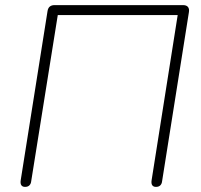

<svg xmlns="http://www.w3.org/2000/svg" viewBox="-20 -725 786 751"><path d="M78 6Q68 6 63.5 -0.5Q59 -7 61 -20L166 -682Q168 -694 175 -699.5Q182 -705 193 -705H696Q709 -705 715 -698Q721 -691 719 -678L614 -16Q613 -6 607 0Q601 6 590 6Q580 6 575.5 -0.5Q571 -7 573 -20L675 -666H206L102 -16Q101 -6 95 0Q89 6 78 6Z"/></svg>

Font: Nunito ExtraLight
Style: Italic
Weight: 200
Italic angle: -9°
Designer: Vernon Adams
Foundry: Vernon Adams
Version: Version 3.602